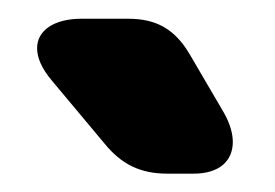

<svg xmlns="http://www.w3.org/2000/svg" viewBox="-20 -798 297 207"><path d="M189 -610.8C215.8 -610.8 231 -624 231 -645C231 -653.8 228 -665 221.2 -676.8L184.1 -740.2C168 -767.1 147.9 -777.8 118.2 -777.8H67.9C38.1 -777.8 20 -765.1 20 -746.1C20 -735.8 24.9 -724.1 36.1 -710.9L92.8 -643.1C110.8 -621.1 130.9 -610.8 160.2 -610.8Z"/></svg>

Font: Jellee Bold
Style: Regular
Weight: 700
Designer: Alfredo Marco Pradil
Foundry: Hanken Design Co.
Version: Version 1.223;hotconv 1.0.109;makeotfexe 2.5.65596